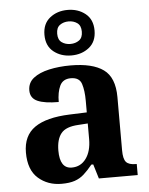

<svg xmlns="http://www.w3.org/2000/svg" viewBox="-56 -860 712 916"><g transform="rotate(-5 299.5 -402.0)"><path d="M202 10Q136 10 90.5 -30Q45 -70 45 -153Q45 -234 101 -273Q157 -312 269 -316L351 -319V-374Q351 -424 340.5 -456Q330 -488 289 -488Q251 -488 236.5 -457.5Q222 -427 222 -380Q155 -380 121 -395Q87 -410 87 -447Q87 -484 115 -506Q143 -528 190 -538.5Q237 -549 293 -549Q398 -549 450.5 -511Q503 -473 503 -379V-124Q503 -83 516 -68Q529 -53 563 -53H567V0H381L360 -69H351Q329 -42 309.5 -24.5Q290 -7 265 1.5Q240 10 202 10ZM257 -63Q300 -63 325.5 -98Q351 -133 351 -191V-266L306 -263Q246 -260 223 -231.5Q200 -203 200 -149Q200 -63 257 -63ZM302 -596Q252 -596 217 -624Q182 -652 182 -705Q182 -758 217 -786Q252 -814 302 -814Q352 -814 387 -786Q422 -758 422 -705Q422 -652 387 -624Q352 -596 302 -596ZM302 -651Q326 -651 343.5 -663.5Q361 -676 361 -705Q361 -734 343.5 -746.5Q326 -759 302 -759Q278 -759 260.5 -746.5Q243 -734 243 -705Q243 -676 260.5 -663.5Q278 -651 302 -651Z"/></g></svg>

Font: Noto Serif Yezidi
Style: Bold
Weight: 700
Designer: Dalton Maag Ltd
Foundry: Dalton Maag Ltd
Version: Version 1.001; ttfautohint (v1.8.4.7-5d5b)